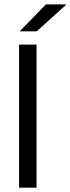

<svg xmlns="http://www.w3.org/2000/svg" viewBox="-20 -869 326 889"><path d="M68.3 0V-662.5H149.2V0ZM192.5 -848.6H286.4V-847.2L149.8 -723.9H71.9V-724.8Z"/></svg>

Font: Anek Latin Medium
Style: Regular
Weight: 500
Designer: Yesha Goshar
Foundry: Ek Type
Version: Version 1.003